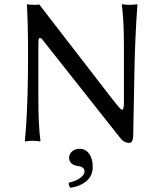

<svg xmlns="http://www.w3.org/2000/svg" viewBox="-20 -668 758 911"><path d="M358 38Q386 38 403 61.5Q420 85 420 124Q420 166 390.5 191Q361 216 314 223Q306 215 306 199Q341 191 361 176Q381 161 381 146Q381 123 350 120Q308 113 308 81Q308 63 322 50.5Q336 38 358 38ZM108 -645 110 -648Q118 -645 152 -645L166 -647L509 -203Q549 -151 556.5 -148Q564 -145 566 -157Q568 -164 568 -178V-445Q568 -574 558 -645L560 -648Q578 -645 595 -645Q612 -645 630 -648L632 -645Q626 -567 622.5 -481.5Q619 -396 618 -339.5Q617 -283 615 -179Q613 -75 612 -21Q610 10 593 10Q568 10 550 -14L201 -455Q186 -475 179 -482.5Q172 -490 167.5 -487.5Q163 -485 162.5 -475Q162 -465 162 -439V-200Q162 -71 172 0L170 3Q152 0 135 0Q118 0 100 3L98 0Q110 -116 112.5 -311Q115 -506 108 -645Z"/></svg>

Font: Libertinus Sans
Style: Regular
Weight: 400
Designer: Philipp H. Poll
Foundry: Khaled Hosny
Version: Version 6.1